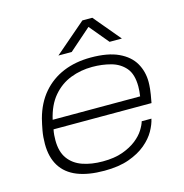

<svg xmlns="http://www.w3.org/2000/svg" viewBox="-108 -823 895 935"><g transform="rotate(-15 339.5 -355.5)"><path d="M305 12Q224 12 169 -10Q114 -32 86 -77Q58 -122 58 -189Q58 -224 63.5 -254.5Q69 -285 76 -313Q96 -387 139 -437Q182 -487 243.5 -512.5Q305 -538 382 -538Q468 -538 521.5 -513Q575 -488 599.5 -445.5Q624 -403 624 -350Q624 -337 622 -315.5Q620 -294 611 -247H117Q114 -232 113 -219Q112 -206 112 -193Q112 -135 137.5 -100Q163 -65 207.5 -49.5Q252 -34 309 -34Q368 -34 409.5 -49Q451 -64 479 -86Q507 -108 522 -132Q537 -156 542 -174H591Q585 -146 567 -114Q549 -82 515 -53.5Q481 -25 429.5 -6.5Q378 12 305 12ZM125 -293H566Q568 -307 569 -319Q570 -331 570 -342Q570 -404 542.5 -436Q515 -468 471 -480Q427 -492 377 -492Q319 -492 267.5 -472Q216 -452 178.5 -408Q141 -364 125 -293ZM233 -588 390 -723H440L553 -588H491L402 -695H422L300 -588Z"/></g></svg>

Font: Archivo Expanded Thin
Style: Italic
Weight: 250
Width: 7
Italic angle: -10°
Designer: Hector Gatti
Foundry: Omnibus-Type
Version: Version 2.001